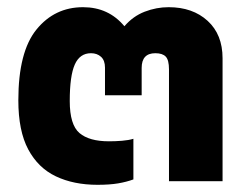

<svg xmlns="http://www.w3.org/2000/svg" viewBox="-20 -504 688 534"><path d="M251 10Q185 10 135.5 -13.5Q86 -37 58.5 -88.5Q31 -140 31 -225Q31 -360 81.5 -422Q132 -484 211 -484Q282 -484 326 -431Q350 -459 382.5 -471.5Q415 -484 449 -484Q516 -484 557.5 -446Q599 -408 599 -342V0H450V-311Q450 -337 441 -346.5Q432 -356 412 -356Q374 -356 374 -315V-239H272V-316Q272 -336 261 -346Q250 -356 233 -356Q202 -356 188 -324.5Q174 -293 174 -223Q174 -157 201 -134Q228 -111 283 -111Q301 -111 319.5 -112.5Q338 -114 351 -118V-5Q332 2 308.5 6Q285 10 251 10Z"/></svg>

Font: Kanit SemiBold
Style: Regular
Weight: 600
Designer: Katatrad Team
Foundry: CadsonDemak
Version: Version 2.000; ttfautohint (v1.8.3)